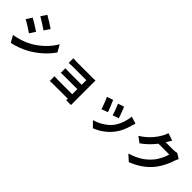

<svg xmlns="http://www.w3.org/2000/svg" viewBox="232 -2136 3536 3536"><g transform="rotate(45 2000.0 -367.5)"><path d="M309 -792 236 -682C302 -645 406 -577 462 -538L537 -649C484 -685 375 -756 309 -792ZM123 -82 198 50C287 34 430 -16 532 -74C696 -168 837 -295 930 -433L853 -569C773 -426 634 -289 464 -194C355 -134 235 -101 123 -82ZM155 -564 82 -453C149 -418 253 -350 310 -311L383 -423C332 -459 222 -528 155 -564Z M1202 -85V38C1219 37 1260 35 1288 35H1667L1666 75H1792C1792 57 1791 23 1791 7C1791 -73 1791 -454 1791 -495C1791 -516 1791 -549 1792 -562C1776 -561 1739 -560 1715 -560C1633 -560 1418 -560 1337 -560C1300 -560 1239 -562 1213 -565V-444C1237 -446 1300 -448 1337 -448C1418 -448 1628 -448 1667 -448V-327H1348C1310 -327 1265 -328 1239 -330V-212C1262 -213 1310 -214 1348 -214H1667V-81H1289C1253 -81 1219 -83 1202 -85Z M2505 -594 2386 -555C2411 -503 2455 -382 2467 -333L2587 -375C2573 -421 2524 -551 2505 -594ZM2874 -521 2734 -566C2722 -441 2674 -308 2606 -223C2523 -119 2384 -43 2274 -14L2379 93C2496 49 2621 -35 2714 -155C2782 -243 2824 -347 2850 -448C2856 -468 2862 -489 2874 -521ZM2273 -541 2153 -498C2177 -454 2227 -321 2244 -267L2366 -313C2346 -369 2298 -490 2273 -541Z M3573 -780 3427 -828C3418 -794 3397 -748 3382 -723C3332 -637 3245 -508 3070 -401L3182 -318C3280 -385 3367 -473 3434 -560H3715C3699 -485 3641 -365 3573 -287C3486 -188 3374 -101 3170 -40L3288 66C3476 -8 3597 -100 3692 -216C3782 -328 3839 -461 3866 -550C3874 -575 3888 -603 3899 -622L3797 -685C3774 -678 3741 -673 3710 -673H3509L3512 -678C3524 -700 3550 -745 3573 -780Z"/></g></svg>

Font: Noto Sans Mono CJK HK
Style: Bold
Weight: 700
Designer: Ryoko NISHIZUKA 西塚涼子 (kana, bopomofo & ideographs); Paul D. Hunt (Latin, Greek & Cyrillic); Sandoll Communications 산돌커뮤니
Foundry: Adobe
Version: Version 2.004;hotconv 1.0.118;makeotfexe 2.5.65603